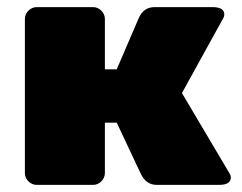

<svg xmlns="http://www.w3.org/2000/svg" viewBox="-20 -520 682 540"><path d="M50 -33.3V-466.7Q50 -480 60 -490Q70 -500 83.3 -500H241.7Q255 -500 265 -490Q275 -480 275 -466.7V-325H308.3L369.2 -466.7Q382.5 -500 415 -500H577.5Q610.8 -500 610.8 -479.2Q610.8 -473.3 606.7 -466.7L491.7 -258.3L625 -33.3Q629.2 -26.7 629.2 -20.8Q629.2 0 595.8 0H420.8Q390 0 375 -33.3L308.3 -175H275V-33.3Q275 -20 265 -10Q255 0 241.7 0H83.3Q70 0 60 -10Q50 -20 50 -33.3Z"/></svg>

Font: BoonTook Mon
Style: Regular
Weight: 400
Designer: Sungsit Sawaiwan
Foundry: FontUni
Version: Version 3.0